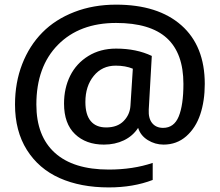

<svg xmlns="http://www.w3.org/2000/svg" viewBox="-20 -734 950 830"><path d="M450.2 76.2Q328.6 76.2 238 35.9Q147.5 -4.4 96.2 -85.9Q44.9 -167.5 44.9 -282.2Q44.9 -377 75.9 -456.8Q106.9 -536.6 163.1 -593.5Q219.2 -650.4 301.3 -682.1Q383.3 -713.9 481.9 -713.9Q663.1 -713.9 764.2 -624.5Q865.2 -535.2 865.2 -371.1Q865.2 -297.9 845.7 -239.5Q826.2 -181.2 785.2 -145Q744.1 -108.9 687 -108.9Q650.4 -108.9 618.9 -128.4Q587.4 -147.9 577.1 -181.2Q554.2 -146 515.6 -127.4Q477.1 -108.9 429.2 -108.9Q351.6 -108.9 304.2 -154.3Q256.8 -199.7 256.8 -286.1Q256.8 -353 283.4 -406.5Q310.1 -460 361.8 -491.9Q413.6 -523.9 481.9 -523.9Q569.8 -523.9 636.2 -492.2L623 -259.8Q621.1 -222.2 637.9 -201.7Q654.8 -181.2 685.1 -181.2Q732.4 -181.2 752.7 -230.7Q772.9 -280.3 772.9 -371.1Q772.9 -503.9 701.2 -569.3Q629.4 -634.8 481.9 -634.8Q323.7 -634.8 230.5 -540.3Q137.2 -445.8 137.2 -282.2Q137.2 -145.5 217.3 -73.2Q297.4 -1 450.2 -1Q555.2 -1 640.1 -29.8V43.9Q556.2 76.2 450.2 76.2ZM439 -183.1Q487.3 -183.1 514.4 -210.7Q541.5 -238.3 543.9 -276.9L554.2 -437Q522.5 -450.2 480 -450.2Q421.4 -450.2 385.3 -406Q349.1 -361.8 349.1 -293Q349.1 -238.3 372.1 -210.7Q395 -183.1 439 -183.1Z"/></svg>

Font: Prompt
Style: Regular
Weight: 400
Designer: Katatrad Team
Foundry: CadsonDemak
Version: Version 1.000;PS 001.000;hotconv 1.0.88;makeotf.lib2.5.64775